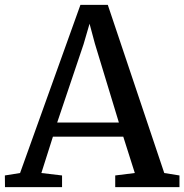

<svg xmlns="http://www.w3.org/2000/svg" viewBox="-28 -769 758 789"><path d="M54.5 -58 302.5 -749H415L647 -58L709.5 -48V0H445.5V-48L526 -58L478.5 -207.5H189.5L142 -58L227 -48V0H-7.5L-8 -48ZM460.5 -265.5 362 -589.5 340 -671.5 315.5 -587.5 207 -265.5Z"/></svg>

Font: Merriweather 24pt
Style: Regular
Weight: 400
Designer: Eben Sorkin
Foundry: Eben Sorkin
Version: Version 2.100